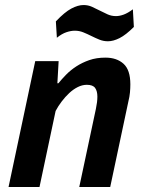

<svg xmlns="http://www.w3.org/2000/svg" viewBox="-20 -743 561 763"><path d="M295 0 361 -310Q367 -338 367 -359Q367 -381 358 -393.5Q349 -406 325 -406Q307 -406 289 -397Q271 -388 255 -373Q239 -358 225 -339.5Q211 -321 201 -302L137 0H14L120 -500H213L208 -412H212Q225 -428 242.5 -446Q260 -464 283 -479Q306 -494 334.5 -504Q363 -514 399 -514Q444 -514 471 -489.5Q498 -465 498 -408Q498 -393 496.5 -376Q495 -359 490 -339L418 0ZM202 -658Q237 -695 263.5 -709Q290 -723 312 -723Q330 -723 345.5 -716Q361 -709 376.5 -701Q392 -693 407.5 -686Q423 -679 441 -679Q455 -679 471.5 -685Q488 -691 508 -706L512 -636Q480 -604 455 -591.5Q430 -579 409 -579Q391 -579 375 -585.5Q359 -592 343 -600Q327 -608 311 -614.5Q295 -621 277 -621Q262 -621 244 -615Q226 -609 206 -593Z"/></svg>

Font: PT Sans
Style: Bold Italic
Weight: 700
Italic angle: -12°
Designer: A.Korolkova, O.Umpeleva, V.Yefimov
Foundry: ParaType Ltd
Version: Version 2.003W OFL